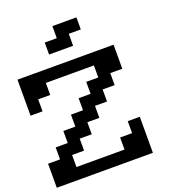

<svg xmlns="http://www.w3.org/2000/svg" viewBox="-163 -1039 1017 1155"><g transform="rotate(-20 346.0 -461.5)"><path d="M0 0V-153.8H76.7V-230.5H153.8V-307.6H230.5V-384.3H307.6V-461.4H384.3V-538.1H461.4V-615.2H153.8V-538.1H76.7V-461.4H0V-691.9H615.2V-538.1H538.1V-461.4H461.4V-384.3H384.3V-307.6H307.6V-230.5H230.5V-153.8H153.8V-76.7H461.4V-153.8H538.1V-230.5H615.2V0ZM230.5 -769V-845.7H307.6V-922.9H461.4V-845.7H384.3V-769Z"/></g></svg>

Font: Good Old DOS
Style: Regular
Weight: 400
Designer: Vasily Draigo
Foundry: Vasily Draigo
Version: 1.0